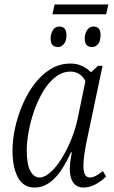

<svg xmlns="http://www.w3.org/2000/svg" viewBox="-20 -831 510 861"><path d="M215 -767 225 -811H466L456 -767ZM240 -620Q207 -620 207 -658Q207 -680 217.5 -696Q228 -712 246 -712Q261 -712 269.5 -703Q278 -694 278 -674Q278 -646 266 -633Q254 -620 240 -620ZM393 -620Q360 -620 360 -658Q360 -680 370.5 -696Q381 -712 399 -712Q431 -712 431 -674Q431 -646 419.5 -633Q408 -620 393 -620ZM136 10Q84 10 60 -36Q36 -82 36 -155Q36 -203 47.5 -256.5Q59 -310 81 -361.5Q103 -413 134.5 -454.5Q166 -496 206.5 -521Q247 -546 296 -546Q326 -546 349.5 -534.5Q373 -523 388 -507L420 -536H440L371 -209Q365 -183 359.5 -147Q354 -111 354 -87Q354 -35 383 -35Q407 -35 441 -64L456 -40Q437 -20 409.5 -5Q382 10 354 10Q325 10 309 -11.5Q293 -33 293 -72Q293 -92 296 -110.5Q299 -129 302 -148H298Q262 -67 222 -28.5Q182 10 136 10ZM157 -35Q180 -35 206 -58Q232 -81 256 -119.5Q280 -158 299 -204.5Q318 -251 328 -298L363 -467Q354 -487 336 -498.5Q318 -510 297 -510Q260 -510 229 -486Q198 -462 174 -422Q150 -382 133.5 -335Q117 -288 108.5 -241Q100 -194 100 -156Q100 -94 116 -64.5Q132 -35 157 -35Z"/></svg>

Font: Noto Serif Condensed Light
Style: Italic
Weight: 300
Width: 3
Italic angle: -12°
Designer: Monotype Design Team
Foundry: Monotype Imaging Inc.
Version: Version 2.014; ttfautohint (v1.8.4.7-5d5b)